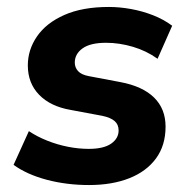

<svg xmlns="http://www.w3.org/2000/svg" viewBox="-20 -521 548 552"><path d="M236 11Q172 11 115 -4Q58 -19 19 -47L63 -144Q87 -128 116 -116.5Q145 -105 175.5 -99Q206 -93 235 -93Q278 -93 299.5 -108Q321 -123 321 -146Q321 -163 309.5 -173Q298 -183 274 -188L183 -205Q125 -215 92.5 -248.5Q60 -282 60 -333Q60 -378 86.5 -416.5Q113 -455 165 -478Q217 -501 293 -501Q324 -501 357 -495Q390 -489 420.5 -477Q451 -465 475 -447L433 -352Q401 -375 362 -386.5Q323 -398 285 -398Q240 -398 217.5 -382Q195 -366 195 -341Q195 -327 204.5 -316.5Q214 -306 236 -302L326 -285Q390 -273 423 -240.5Q456 -208 456 -157Q456 -103 428.5 -65.5Q401 -28 351.5 -8.5Q302 11 236 11Z"/></svg>

Font: Nunito Sans 12pt ExtraBold
Style: Italic
Weight: 800
Italic angle: -9°
Designer: Vernon Adams
Foundry: Vernon Adams
Version: Version 3.101;gftools[0.9.27]